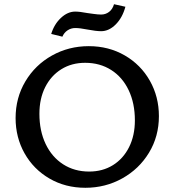

<svg xmlns="http://www.w3.org/2000/svg" viewBox="-20 -884 827 911"><path d="M223 -723Q237 -769 269 -799Q301 -829 337 -829Q358 -829 395 -822Q403 -821 424 -818Q445 -815 460 -815Q481 -815 497.5 -827.5Q514 -840 521 -864L575 -852Q561 -800 529 -768Q497 -736 460 -736Q436 -736 394 -744Q359 -751 337 -751Q317 -751 300.5 -740Q284 -729 276 -710ZM54 -324Q54 -420 100.5 -498Q147 -576 226.5 -620.5Q306 -665 401 -665Q496 -665 572 -621Q648 -577 691 -501Q734 -425 734 -333Q734 -237 687 -159.5Q640 -82 560 -37.5Q480 7 385 7Q290 7 214.5 -37Q139 -81 96.5 -156.5Q54 -232 54 -324ZM620 -313Q620 -394 590.5 -456Q561 -518 507.5 -552Q454 -586 384 -586Q320 -586 271 -555.5Q222 -525 194.5 -470.5Q167 -416 167 -344Q167 -263 196.5 -201Q226 -139 279.5 -104.5Q333 -70 403 -70Q467 -70 516 -100.5Q565 -131 592.5 -186Q620 -241 620 -313Z"/></svg>

Font: Ysabeau SC Semibold
Style: Regular
Weight: 600
Designer: Christian Thalmann (Catharsis Fonts)
Version: Version 0.003